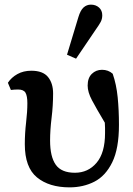

<svg xmlns="http://www.w3.org/2000/svg" viewBox="-20 -794 575 828"><path d="M280 14Q192 14 139.5 -29Q87 -72 87 -172Q87 -219 92.5 -265.5Q98 -312 98 -349Q98 -380 90 -394Q82 -408 58 -408Q51 -408 42.5 -407.5Q34 -407 27 -406L14 -437Q29 -460 55 -474.5Q81 -489 115 -489Q165 -489 187 -462Q209 -435 209 -391Q209 -339 202.5 -286Q196 -233 196 -188Q196 -118 220.5 -83.5Q245 -49 303 -49Q360 -49 396.5 -92Q433 -135 433 -220Q433 -231 433 -242.5Q433 -254 432 -265Q395 -327 376.5 -362Q358 -397 358 -425Q358 -458 376 -475.5Q394 -493 420 -493Q447 -493 466 -476Q482 -430 487.5 -374.5Q493 -319 493 -256Q493 -153 464 -94Q435 -35 387 -10.5Q339 14 280 14ZM269 -558 318 -720Q327 -750 340.5 -762Q354 -774 372 -774Q393 -774 407 -761.5Q421 -749 421 -728Q421 -712 414 -699Q407 -686 392 -665L308 -541Z"/></svg>

Font: Source Serif 4 Semibold
Style: Regular
Weight: 600
Designer: Frank Grießhammer
Foundry: Adobe
Version: Version 4.005;hotconv 1.1.0;makeotfexe 2.6.0